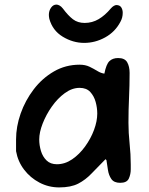

<svg xmlns="http://www.w3.org/2000/svg" viewBox="-20 -807 649 837"><path d="M238 10Q192 10 152 -11Q112 -32 85 -67.5Q58 -103 50 -148V-199Q50 -255 70 -312Q90 -369 127 -417.5Q164 -466 215 -495.5Q266 -525 327 -525Q352 -525 370.5 -516Q389 -507 404.5 -497.5Q420 -488 435 -486Q443 -527 457 -540.5Q471 -554 495 -554Q524 -554 534.5 -535.5Q545 -517 545 -489Q545 -434 542.5 -381Q540 -328 540 -272Q540 -228 545 -181Q550 -134 550 -90V-69Q550 -47 541.5 -28.5Q533 -10 504 -10Q477 -10 465.5 -26.5Q454 -43 450.5 -66.5Q447 -90 444 -109L440 -113Q406 -79 379.5 -51Q353 -23 321 -6.5Q289 10 238 10ZM228 -91Q263 -91 294.5 -112.5Q326 -134 351 -168.5Q376 -203 390 -241Q404 -279 404 -312Q404 -337 397 -362.5Q390 -388 373.5 -406Q357 -424 327 -424Q294 -424 262.5 -401Q231 -378 206 -342.5Q181 -307 166 -268.5Q151 -230 151 -199Q151 -174 158.5 -149Q166 -124 183 -107.5Q200 -91 228 -91ZM347 -620Q298 -620 253.5 -647Q209 -674 195 -725Q194 -730 193.5 -734Q193 -738 193 -742Q193 -760 202.5 -773.5Q212 -787 226 -787Q232 -787 239.5 -783Q247 -779 254 -770Q277 -739 298 -723Q319 -707 349 -707Q382 -707 410 -723.5Q438 -740 463 -770Q470 -778 476.5 -781.5Q483 -785 487 -785Q502 -785 508.5 -775Q515 -765 515 -751Q515 -730 505 -712Q482 -668 438.5 -644Q395 -620 347 -620Z"/></svg>

Font: Fuzzy Bubbles
Style: Bold
Weight: 700
Designer: Robert E. Leuschke
Foundry: Robert E. Leuschke
Version: Version 1.010; ttfautohint (v1.8.3)